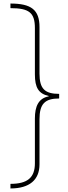

<svg xmlns="http://www.w3.org/2000/svg" viewBox="-20 -820 384 1084"><path d="M39 -800V-774C145 -774 177 -748 177 -661V-400C177 -325 198 -291 255 -278V-276C197 -265 177 -219 177 -151V102C177 183 135 218 39 218V244C147 244 203 195 203 108V-147C203 -233 233 -264 314 -264V-290C233 -290 203 -319 203 -404V-667C203 -765 156 -800 39 -800Z"/></svg>

Font: Noto Sans Malayalam Condensed Thin
Style: Regular
Weight: 100
Width: 3
Designer: Jelle Bosma - Monotype Design Team
Foundry: Monotype Imaging Inc.
Version: Version 2.104